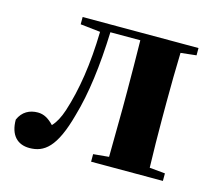

<svg xmlns="http://www.w3.org/2000/svg" viewBox="-85 -649 848 762"><g transform="rotate(15 339.0 -267.5)"><path d="M409 0H641V-31L577 -37C575 -95 574 -182 574 -238V-308C574 -364 575 -451 577 -509L641 -516V-546H165V-516L247 -507C244 -374 227 -265 197 -172C186 -139 174 -117 158 -100C137 -122 117 -134 92 -134C58 -134 29 -119 14 -84C14 -20 46 11 95 11C155 11 201 -22 239 -163C267 -259 282 -377 287 -516H410C411 -458 412 -367 412 -308V-238L410 -37L346 -31V0Z"/></g></svg>

Font: Noto Serif CJK SC Black
Style: Regular
Weight: 900
Designer: Ryoko NISHIZUKA 西塚涼子 (kana & ideographs); Frank Grießhammer (Latin, Greek & Cyrillic); Wenlong ZHANG 张文龙 (bopomofo); San
Foundry: Adobe
Version: Version 2.001;hotconv 1.1.0;makeotfexe 2.6.0